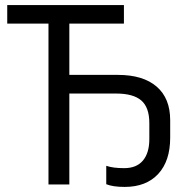

<svg xmlns="http://www.w3.org/2000/svg" viewBox="-20 -734 774 764"><path d="M476.1 9.8Q429.2 9.8 402.8 -1V-74.2Q429.7 -64.9 474.1 -64.9Q523.4 -64.9 548.8 -95.2Q574.2 -125.5 574.2 -180.2V-244.1Q574.2 -306.6 542.2 -334.2Q510.3 -361.8 441.9 -361.8H255.9V0H172.9V-640.1H8.8V-713.9H473.1V-640.1H255.9V-436H449.2Q549.3 -436 603.3 -389.4Q657.2 -342.8 657.2 -255.9V-186Q657.2 -93.3 609.4 -41.7Q561.5 9.8 476.1 9.8Z"/></svg>

Font: Open Sans ACDW
Style: acdw
Weight: 400
Foundry: Ascender Corporation
Version: Version 1.10